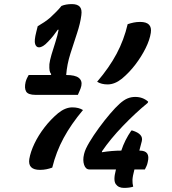

<svg xmlns="http://www.w3.org/2000/svg" viewBox="-20 -818 840 937"><path d="M454 -419Q513 -488 549 -555.5Q585 -623 603 -700Q618 -705 632.5 -708Q647 -711 664 -711Q724 -711 716 -658Q711 -624 691 -583.5Q671 -543 641.5 -504Q612 -465 575 -434Q540 -406 505 -406Q475 -406 454 -419ZM630 93Q612 99 585 99Q558 99 545 80.5Q532 62 545 13L546 9H417Q398 9 390.5 -13.5Q383 -36 390 -65L391 -69Q396 -90 416 -123.5Q436 -157 463 -194Q490 -231 517 -262.5Q544 -294 563 -311Q584 -330 602 -337.5Q620 -345 640 -345Q677 -345 703 -322L701 -316Q640 -266 579.5 -203Q519 -140 478 -80L477 -75Q527 -83 572 -83Q589 -135 621 -181H626Q681 -164 672 -129L660 -83H662Q715 -83 701 -27Q699 -16 695 -7.5Q691 1 687 9H636Q627 43 626.5 60Q626 77 630 93ZM385 -281Q327 -212 290.5 -144.5Q254 -77 235 0Q221 5 206.5 8Q192 11 175 11Q115 11 123 -42Q129 -77 148 -117Q167 -157 197 -196Q227 -235 264 -266Q299 -294 333 -294Q364 -294 385 -281ZM120 -452H228L230 -456Q224 -463 222 -473.5Q220 -484 221 -505Q223 -523 231.5 -552Q240 -581 250.5 -613Q261 -645 266 -673H262Q251 -657 239 -642Q227 -627 213 -613Q189 -587 170 -587Q157 -587 151.5 -603Q146 -619 157 -662L164 -690Q181 -700 196 -710Q211 -720 225 -732Q240 -746 254 -760Q268 -774 280 -789Q301 -798 331 -798Q357 -798 369 -785.5Q381 -773 377 -744Q372 -704 356 -656Q340 -608 323.5 -556Q307 -504 303 -452Q347 -452 364.5 -438Q382 -424 377 -399Q374 -386 368.5 -374.5Q363 -363 360 -355H154Q117 -355 107.5 -371.5Q98 -388 105 -418Q108 -429 112 -437Q116 -445 120 -452Z"/></svg>

Font: Recursive Sn Csl St SmB
Style: Italic
Weight: 600
Italic angle: -15°
Version: Version 1.079;hotconv 1.0.112;makeotfexe 2.5.65598; ttfautoh